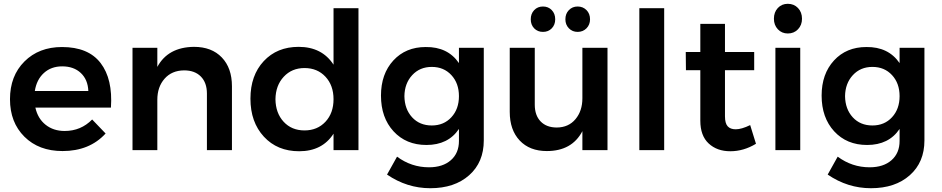

<svg xmlns="http://www.w3.org/2000/svg" viewBox="-20 -785 4926 1004"><path d="M304.2 -539.1Q441.9 -539.1 506.1 -455.3Q570.3 -371.6 560.1 -222.2H165Q177.7 -165 218.5 -132.6Q259.3 -100.1 317.9 -100.1Q403.3 -100.1 461.9 -160.2L532.2 -86.9Q448.2 4.9 307.1 4.9Q183.1 4.9 107.7 -70.1Q32.2 -145 32.2 -266.1Q32.2 -388.2 107.9 -463.6Q183.6 -539.1 304.2 -539.1ZM162.1 -309.1H441.9Q439.5 -368.7 402.6 -403.3Q365.7 -438 305.2 -438Q247.6 -438 209.5 -403.3Q171.4 -368.7 162.1 -309.1Z M994.6 -540Q1086.9 -540 1139.9 -484.6Q1192.9 -429.2 1192.9 -334V0H1062V-295.9Q1062 -352.5 1030.3 -384.8Q998.5 -417 942.9 -417Q878.4 -416.5 840.6 -373.5Q802.7 -330.6 802.7 -263.2V0H672.9V-535.2H802.7V-435.1Q858.4 -538.6 994.6 -540Z M1724.1 -742.2H1854.5V0H1724.1V-85.9Q1665 5.9 1544.4 5.9Q1430.2 5.9 1359.9 -70.3Q1289.6 -146.5 1289.6 -269Q1289.6 -390.6 1359.1 -465.3Q1428.7 -540 1541.5 -540Q1663.6 -540 1724.1 -446.8ZM1572.3 -429.2Q1505.9 -429.2 1463.6 -383.5Q1421.4 -337.9 1420.4 -266.1Q1421.4 -193.8 1463.1 -148.4Q1504.9 -103 1572.3 -103Q1639.6 -103 1681.9 -148.4Q1724.1 -193.8 1724.1 -266.1Q1724.1 -338.4 1681.9 -383.8Q1639.6 -429.2 1572.3 -429.2Z M2379.9 -535.2H2509.8V-50.8Q2509.8 63.5 2433.3 131.3Q2356.9 199.2 2230 199.2Q2108.4 199.2 2003.9 127.9L2056.2 34.2Q2131.3 89.8 2223.1 89.8Q2295.4 89.8 2337.6 52.7Q2379.9 15.6 2379.9 -47.9V-110.8Q2323.7 -26.9 2210 -26.9Q2103.5 -26.9 2037.8 -98.4Q1972.2 -169.9 1972.2 -285.2Q1972.2 -398.4 2036.9 -468.8Q2101.6 -539.1 2206.1 -539.1Q2321.3 -540.5 2379.9 -455.1ZM2237.8 -128.9Q2300.8 -128.9 2340.3 -171.9Q2379.9 -214.8 2379.9 -282.2Q2379.9 -349.6 2340.3 -392.3Q2300.8 -435.1 2237.8 -435.1Q2175.3 -435.1 2135.5 -392.1Q2095.7 -349.1 2094.7 -282.2Q2095.7 -214.4 2135 -171.6Q2174.3 -128.9 2237.8 -128.9Z M2755.4 -684.1Q2755.4 -713.4 2773.4 -732.2Q2791.5 -751 2819.3 -751Q2847.2 -751 2865.2 -732.2Q2883.3 -713.4 2883.3 -684.1Q2883.3 -655.3 2865.2 -636.7Q2847.2 -618.2 2819.3 -618.2Q2791.5 -618.2 2773.4 -636.7Q2755.4 -655.3 2755.4 -684.1ZM3000.5 -618.2Q2973.1 -618.2 2954.8 -637Q2936.5 -655.8 2936.5 -684.1Q2936.5 -713.4 2954.8 -732.2Q2973.1 -751 3000.5 -751Q3028.3 -751 3046.9 -732.2Q3065.4 -713.4 3065.4 -684.1Q3065.4 -655.8 3046.9 -637Q3028.3 -618.2 3000.5 -618.2ZM3025.4 -535.2H3156.7V0H3025.4V-99.1Q2970.7 4.9 2839.4 4.9Q2749.5 4.9 2697.5 -50.3Q2645.5 -105.5 2645.5 -200.2V-535.2H2776.4V-237.8Q2776.4 -181.6 2807.1 -149.9Q2837.9 -118.2 2891.6 -118.2Q2953.1 -118.7 2989.3 -161.9Q3025.4 -205.1 3025.4 -271Z M3323.2 -742.2H3453.1V0H3323.2Z M3902.8 -130.9 3933.1 -33.2Q3868.7 5.9 3798.8 5.9Q3729.5 5.9 3685.8 -34.7Q3642.1 -75.2 3642.1 -153.8V-418H3566.9L3565.9 -513.2H3642.1V-660.2H3771V-513.2H3923.8V-418H3771V-176.8Q3771 -140.1 3785.2 -124.5Q3799.3 -108.9 3827.1 -108.9Q3857.9 -108.9 3902.8 -130.9Z M4099.6 -765.1Q4131.8 -765.1 4152.8 -743.2Q4173.8 -721.2 4173.8 -687Q4173.8 -653.8 4152.8 -631.8Q4131.8 -609.9 4099.6 -609.9Q4068.4 -609.9 4047.6 -631.8Q4026.9 -653.8 4026.9 -687Q4026.9 -721.2 4047.4 -743.2Q4067.9 -765.1 4099.6 -765.1ZM4034.7 -535.2H4164.6V0H4034.7Z M4684.1 -535.2H4814V-50.8Q4814 63.5 4737.5 131.3Q4661.1 199.2 4534.2 199.2Q4412.6 199.2 4308.1 127.9L4360.4 34.2Q4435.5 89.8 4527.3 89.8Q4599.6 89.8 4641.8 52.7Q4684.1 15.6 4684.1 -47.9V-110.8Q4627.9 -26.9 4514.2 -26.9Q4407.7 -26.9 4342 -98.4Q4276.4 -169.9 4276.4 -285.2Q4276.4 -398.4 4341.1 -468.8Q4405.8 -539.1 4510.3 -539.1Q4625.5 -540.5 4684.1 -455.1ZM4542 -128.9Q4605 -128.9 4644.5 -171.9Q4684.1 -214.8 4684.1 -282.2Q4684.1 -349.6 4644.5 -392.3Q4605 -435.1 4542 -435.1Q4479.5 -435.1 4439.7 -392.1Q4399.9 -349.1 4398.9 -282.2Q4399.9 -214.4 4439.2 -171.6Q4478.5 -128.9 4542 -128.9Z"/></svg>

Font: Montserrat-Arabic Medium
Style: Regular
Weight: 500
Designer: Mohamed Gaber
Foundry: Kief Type Foundry
Version: Version 5.008;PS 005.008;hotconv 1.0.88;makeotf.lib2.5.64775